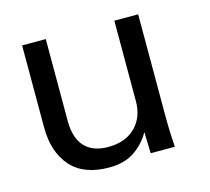

<svg xmlns="http://www.w3.org/2000/svg" viewBox="-80 -595 764 700"><g transform="rotate(-15 301.5 -245.0)"><path d="M251.5 11.2C290 11.2 321.8 2.4 347.7 -15.1C373.5 -33.2 393.1 -54.7 407.2 -80.6L409.7 0H501C498 -38.1 496.6 -79.6 496.6 -124V-501H406.7V-196.8C406.7 -157.2 394.5 -124.5 369.6 -99.6C344.7 -74.7 310.5 -62 266.6 -62C189.9 -62 147.9 -105.5 147.9 -191.4V-501H58.6V-191.4C58.6 -129.4 74.7 -80.1 106.9 -43.5C139.2 -6.8 187.5 11.2 251.5 11.2Z"/></g></svg>

Font: Ride
Style: Regular
Weight: 400
Version: Version 3.000